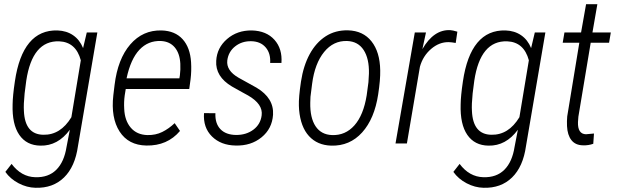

<svg xmlns="http://www.w3.org/2000/svg" viewBox="-20 -683 2936 914"><path d="M253.9 -538.1Q296.9 -536.6 328.1 -515.1Q359.4 -493.7 375.5 -454.1L393.1 -528.3H443.4L351.1 12.7Q337.4 110.4 284.7 161.9Q231.9 213.4 148.9 210.9Q107.9 210 68.6 189.5Q29.3 168.9 5.4 135.3L35.2 97.2Q81.1 158.7 147.9 160.6Q210.4 162.6 248 125.2Q285.6 87.9 296.9 15.6L312.5 -65.4Q255.4 12.2 172.4 10.3Q106.4 9.3 71.8 -41Q37.1 -91.3 40 -186Q40.5 -226.1 50.8 -295.4Q68.8 -418.5 119.6 -479.5Q170.4 -540.5 253.9 -538.1ZM97.2 -238.3Q91.8 -185.5 93.8 -154.8Q98.6 -43 186 -41.5Q268.1 -39.6 319.8 -125L364.7 -396Q341.3 -482.9 261.7 -486.3Q133.8 -490.7 105 -298.8Z M676.8 9.8Q591.3 8.3 549.3 -56.9Q507.3 -122.1 519.5 -229.5L525.4 -278.3Q540.5 -402.3 600.1 -471.4Q659.7 -540.5 749.5 -538.1Q813.5 -536.1 849.4 -496.3Q885.3 -456.5 889.6 -386.7Q892.1 -345.2 887.2 -305.7L880.9 -259.3H578.6L573.7 -229Q569.3 -197.8 571.3 -165Q573.7 -108.9 602.5 -75.2Q631.3 -41.5 681.2 -40Q720.7 -39.1 752.2 -54.7Q783.7 -70.3 811.5 -96.7L836.9 -59.6Q776.4 11.7 676.8 9.8ZM746.1 -487.8Q685.1 -490.2 643.6 -446Q602.1 -401.9 582.5 -310.1H834L836.4 -324.7Q839.8 -351.6 838.4 -379.9Q835.9 -428.7 812 -457.3Q788.1 -485.8 746.1 -487.8Z M1225.6 -133.8Q1232.9 -187 1161.1 -228.5L1133.3 -243.7L1084.5 -271Q1004.4 -318.4 1009.3 -393.6Q1012.7 -455.6 1061 -497.3Q1109.4 -539.1 1179.2 -538.1Q1248.5 -536.1 1286.6 -493.4Q1324.7 -450.7 1319.8 -383.3H1266.1Q1269 -429.2 1244.6 -457.5Q1220.2 -485.8 1176.3 -486.8Q1131.8 -487.8 1099.6 -462.4Q1067.4 -437 1062 -395.5Q1056.2 -347.2 1115.7 -313L1201.2 -265.6Q1284.7 -215.8 1279.8 -136.7Q1275.4 -70.3 1225.1 -29.3Q1174.8 11.7 1102.1 9.8Q1031.7 8.8 989 -33.4Q946.3 -75.7 951.2 -144.5L1005.4 -144Q1003.4 -95.2 1029.3 -68.1Q1055.2 -41 1104.5 -40.5Q1152.8 -40.5 1186.5 -65.9Q1220.2 -91.3 1225.6 -133.8Z M1636.7 -538.6Q1708.5 -536.6 1748.5 -486.1Q1788.6 -435.5 1790 -348.1Q1791 -303.7 1780.3 -233.9Q1762.7 -117.7 1703.9 -52.5Q1645 12.7 1556.6 10.3Q1490.7 8.3 1450.9 -35.2Q1411.1 -78.6 1403.8 -160.2L1402.8 -179.7Q1401.4 -219.2 1412.8 -294.7Q1424.3 -370.1 1454.3 -425.3Q1484.4 -480.5 1530.5 -510.3Q1576.7 -540 1636.7 -538.6ZM1457 -194.3Q1455.6 -122.1 1482.2 -82Q1508.8 -42 1560.5 -40Q1624 -37.6 1667.2 -86.2Q1710.4 -134.8 1725.6 -229.5L1733.9 -291.5L1736.3 -333Q1737.8 -403.8 1711.2 -444.8Q1684.6 -485.8 1632.8 -487.8Q1567.4 -490.2 1522.9 -435.5Q1478.5 -380.9 1465.8 -284.2L1458 -222.2Z M2149.4 -478.5Q2127.4 -482.4 2116.2 -482.4Q2071.3 -483.4 2032.2 -450Q1993.2 -416.5 1979 -365.2L1917 0H1862.8L1954.6 -528.3H2007.8L1990.7 -449.2Q2044.9 -543 2123 -539.6Q2134.3 -539.1 2157.2 -532.2Z M2386.7 -538.1Q2429.7 -536.6 2460.9 -515.1Q2492.2 -493.7 2508.3 -454.1L2525.9 -528.3H2576.2L2483.9 12.7Q2470.2 110.4 2417.5 161.9Q2364.7 213.4 2281.7 210.9Q2240.7 210 2201.4 189.5Q2162.1 168.9 2138.2 135.3L2168 97.2Q2213.9 158.7 2280.8 160.6Q2343.3 162.6 2380.9 125.2Q2418.5 87.9 2429.7 15.6L2445.3 -65.4Q2388.2 12.2 2305.2 10.3Q2239.3 9.3 2204.6 -41Q2169.9 -91.3 2172.9 -186Q2173.3 -226.1 2183.6 -295.4Q2201.7 -418.5 2252.4 -479.5Q2303.2 -540.5 2386.7 -538.1ZM2230 -238.3Q2224.6 -185.5 2226.6 -154.8Q2231.4 -43 2318.8 -41.5Q2400.9 -39.6 2452.6 -125L2497.6 -396Q2474.1 -482.9 2394.5 -486.3Q2266.6 -490.7 2237.8 -298.8Z M2823.7 -663.1 2800.3 -528.3H2887.7L2879.4 -479.5H2792L2733.4 -127.9L2731.4 -102.1Q2729.5 -44.9 2769.5 -43.9L2807.6 -47.4L2804.2 1.5Q2780.8 9.8 2755.4 8.8Q2719.2 8.3 2700.2 -15.9Q2681.2 -40 2679.2 -83Q2678.2 -106.9 2680.2 -128.9L2737.8 -479.5H2658.7L2667 -528.3H2746.1L2770 -663.1Z"/></svg>

Font: TypoPRO Roboto
Style: Italic
Weight: 300
Italic angle: -12°
Designer: Google
Version: Version 2.136; 2016